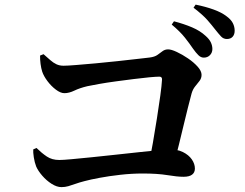

<svg xmlns="http://www.w3.org/2000/svg" viewBox="-20 -839 1040 815"><path d="M799.4 -632.3Q785.6 -652.8 765.1 -678.9Q744.5 -705 708.9 -734.7L718.5 -748.6Q760.9 -737.5 795.3 -722.9Q829.6 -708.3 852.5 -686.9Q868.8 -672.6 875.1 -658.8Q881.5 -645 881.5 -631Q881.5 -615.7 871.4 -605.1Q861.2 -594.4 844.9 -594.4Q832.8 -594.4 822.3 -604.6Q811.8 -614.8 799.4 -632.3ZM893.1 -714.2Q879.4 -732 860.3 -753.9Q841.1 -775.8 801.5 -806.3L810.4 -819.4Q853.2 -810.7 886.8 -798.5Q920.4 -786.3 940.8 -770.6Q960.3 -756.5 968.2 -741.1Q976.1 -725.8 976.1 -708.6Q976.1 -692.5 967.5 -683Q958.8 -673.4 943.2 -673.4Q928.3 -673.4 918.1 -684.5Q907.9 -695.5 893.1 -714.2ZM150.1 -603.2 164.8 -609Q180.9 -595.1 193.4 -583.9Q205.9 -572.7 219.4 -566.3Q232.8 -560 249.8 -560Q266.3 -560 302.9 -563Q339.4 -566 385.8 -570.1Q432.2 -574.3 478.5 -579.4Q524.8 -584.5 561.8 -588.7Q598.9 -592.8 614.9 -594.8Q636.8 -597.5 648.7 -606.2Q660.6 -614.8 670.4 -622.1Q680.2 -629.4 693.8 -629.4Q707.1 -629.4 730.4 -618.5Q753.8 -607.6 777.9 -591.2Q802.1 -574.8 818.9 -556.1Q835.6 -537.5 835.6 -521.3Q835.6 -507.2 827.2 -495.9Q818.8 -484.7 808.6 -472.5Q798.5 -460.2 793.3 -442.4Q786.7 -416.9 777.7 -382.2Q768.8 -347.6 759.3 -307Q749.7 -266.5 739.2 -224Q728.6 -181.5 717.7 -140.2H611.7Q619.9 -180.9 628.9 -232.4Q637.8 -283.9 646.1 -336.4Q654.5 -389 660.4 -432.5Q666.4 -476 667.7 -500.7Q668.7 -513.6 656.5 -513.6Q643.5 -513.6 614 -510.9Q584.5 -508.1 547.3 -503.4Q510.1 -498.8 471.4 -493.5Q432.8 -488.3 400.8 -482.6Q368.7 -477 350.4 -473Q317.9 -465.2 295.5 -454.3Q273.1 -443.5 253.4 -443.5Q237 -443.5 217.1 -458.6Q197.2 -473.6 181.2 -495Q165.3 -516.3 159.1 -535.1Q154.7 -548.9 152.2 -567.5Q149.7 -586.2 150.1 -603.2ZM121.1 -204.8 134.8 -211Q157.1 -189.1 178.9 -174.5Q200.8 -159.9 231.7 -159.9Q246.8 -159.9 283.4 -163.2Q320 -166.4 369.1 -171.5Q418.3 -176.6 471 -182.3Q523.7 -188 570.8 -193.1Q617.9 -198.2 651.3 -201.5Q684.6 -204.7 694.1 -204.7Q731.2 -206.1 756.2 -193.7Q781.2 -181.3 794.3 -162.3Q807.3 -143.4 807.3 -123.4Q807.3 -106.9 795.5 -97.8Q783.6 -88.6 759.2 -88.6Q732.4 -88.6 690.5 -95.6Q648.6 -102.5 586.6 -102.5Q538.6 -102.5 490.5 -97Q442.4 -91.6 403 -84.2Q363.5 -76.9 338.8 -70.2Q316.6 -64.5 300.3 -58.6Q284 -52.7 270 -48.7Q256 -44.7 240.9 -44.7Q221.2 -44.7 199.1 -58.7Q177 -72.8 159.4 -93.2Q141.7 -113.6 133.5 -132.4Q126.8 -149.9 123.5 -171.2Q120.2 -192.4 121.1 -204.8Z"/></svg>

Font: Noto Serif TC
Style: Regular
Weight: 200
Designer: Ryoko NISHIZUKA 西塚涼子 (kana & ideographs); Frank Grießhammer (Latin, Greek & Cyrillic); Wenlong ZHANG 张文龙 (bopomofo); San
Foundry: Adobe
Version: Version 2.001;hotconv 1.1.0;makeotfexe 2.6.0